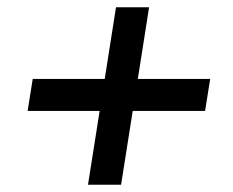

<svg xmlns="http://www.w3.org/2000/svg" viewBox="-20 -548 640 528"><path d="M222 -40 254 -243H56L70 -331H268L299 -528H390L359 -331H558L544 -243H345L313 -40Z"/></svg>

Font: Nunito Sans 12pt
Style: Bold Italic
Weight: 700
Italic angle: -9°
Designer: Vernon Adams
Foundry: Vernon Adams
Version: Version 3.101;gftools[0.9.27]